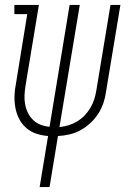

<svg xmlns="http://www.w3.org/2000/svg" viewBox="-20 -550 540 775"><path d="M140 205 174 -1Q149 -3 126.5 -10.5Q104 -18 86.5 -33Q69 -48 58 -69Q47 -90 42.5 -113Q38 -136 38.5 -161Q39 -186 44 -210L90 -493H38V-530H137L83 -204Q80 -185 79 -166Q78 -147 81.5 -128.5Q85 -110 93 -94Q101 -78 114 -65.5Q127 -53 144 -46.5Q161 -40 180 -38L261 -530H302L220 -37Q239 -39 257 -44.5Q275 -50 291.5 -60Q308 -70 321.5 -84Q335 -98 345 -115Q355 -132 360.5 -149.5Q366 -167 369 -186L426 -530H466L408 -180Q405 -157 397.5 -134.5Q390 -112 376.5 -91Q363 -70 344.5 -53Q326 -36 305 -24.5Q284 -13 260.5 -7.5Q237 -2 214 -1L180 205Z"/></svg>

Font: Iosevka Curly Slab XLtObl
Style: Regular
Weight: 200
Italic angle: -9°
Monospace: yes
Designer: Belleve Invis
Foundry: Belleve Invis
Version: Version 11.1.0; ttfautohint (v1.8.3)